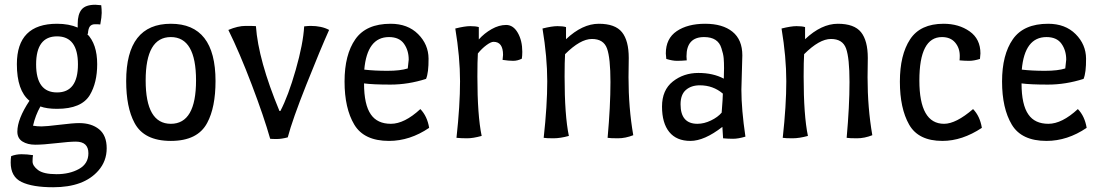

<svg xmlns="http://www.w3.org/2000/svg" viewBox="-20 -578 4643 808"><path d="M220 -478Q270 -478 307 -462V-478Q307 -518 323.5 -538Q340 -558 381 -558Q388 -558 406 -556Q408 -540 408 -523.5Q408 -507 402 -475Q395 -476 380 -476Q365 -476 358 -466.5Q351 -457 350 -435L346 -436Q389 -393 389 -308Q389 -230 358 -178Q323 -120 220 -120Q177 -120 150 -130Q129 -93 119 -49Q136 -46 155 -46Q174 -46 231 -53Q288 -60 313 -60Q365 -60 397 -34Q429 -8 429 46Q429 100 394 140Q333 210 204 210Q117 210 71 188Q25 166 25 106Q25 90 27 79Q48 71 70.5 71Q93 71 119 75Q117 83 117 101.5Q117 120 140 137.5Q163 155 218 155Q273 155 312.5 133Q352 111 352 67Q352 18 299 18Q273 18 217 24.5Q161 31 128.5 31Q96 31 74.5 17.5Q53 4 53 -24Q53 -77 104 -154Q51 -197 51 -308Q51 -478 220 -478ZM132 -307Q132 -189 220 -189Q308 -189 308 -307Q308 -425 220 -425Q132 -425 132 -307Z M887 -237Q887 -126 852 -61Q812 15 699 15Q586 15 546 -61Q511 -126 511 -237Q511 -478 699 -478Q887 -478 887 -237ZM593 -239.5Q593 -57 699 -57Q805 -57 805 -239.5Q805 -422 699 -422Q593 -422 593 -239.5Z M1191 0Q1165 7 1144.5 7Q1124 7 1117 6Q1091 -86 1039.5 -221.5Q988 -357 941 -452Q981 -469 1013.5 -469Q1046 -469 1057 -468Q1067 -325 1156 -111H1160Q1193 -174 1224.5 -284Q1256 -394 1260 -467Q1278 -469 1287 -469Q1334 -469 1365 -452Q1329 -372 1269.5 -222.5Q1210 -73 1191 0Z M1773 -246Q1698 -222 1623.5 -222Q1549 -222 1512 -227Q1512 -137 1541 -96Q1568 -57 1625 -57Q1682 -57 1749 -119Q1778 -89 1786 -40Q1705 15 1617 15Q1512 15 1471 -53.5Q1430 -122 1430 -235Q1430 -348 1475.5 -413Q1521 -478 1624 -478Q1696 -478 1739.5 -434.5Q1783 -391 1783.5 -331.5Q1784 -272 1773 -246ZM1617 -422Q1525 -422 1513 -285Q1556 -280 1610.5 -280Q1665 -280 1696 -290Q1700 -326 1700 -327Q1700 -366 1680 -394Q1660 -422 1617 -422Z M2178 -360Q2178 -343 2176 -331Q2158 -322 2139.5 -322Q2121 -322 2095 -326Q2097 -342 2097 -347Q2097 -402 2057 -402Q2046 -402 2027 -388Q2008 -374 1991 -353Q1989 -321 1989 -256Q1989 -92 2007 -6Q1971 4 1946 4Q1921 4 1901 2Q1916 -134 1916 -236Q1916 -338 1896 -458Q1936 -468 1959 -468Q1982 -468 1995 -464V-412Q2018 -438 2049 -455.5Q2080 -473 2110 -473Q2140 -473 2159 -440Q2178 -407 2178 -360Z M2626 -334 2625 -253Q2625 -124 2645 -9Q2612 4 2580.5 4Q2549 4 2537 2Q2549 -131 2549 -232.5Q2549 -334 2534.5 -374Q2520 -414 2471 -414Q2422 -414 2358 -350Q2356 -319 2356 -256Q2356 -92 2374 -6Q2338 4 2309 4Q2280 4 2268 2Q2283 -134 2283 -236Q2283 -338 2263 -458Q2303 -468 2326 -468Q2349 -468 2362 -464V-413Q2431 -478 2500 -478Q2569 -478 2597.5 -442.5Q2626 -407 2626 -334Z M2925 -219Q2889 -219 2866.5 -199.5Q2844 -180 2844 -139Q2844 -57 2915 -57Q2943 -57 2972 -71Q3001 -85 3017 -104Q3022 -167 3022 -184Q2981 -219 2925 -219ZM3104 -345 3100 -201Q3100 -118 3117 -3Q3087 6 3065 6Q3043 6 3023 4L3020 -44Q2944 15 2885.5 15Q2827 15 2796.5 -22.5Q2766 -60 2766 -129.5Q2766 -199 2811.5 -235Q2857 -271 2919 -271Q2981 -271 3026 -247Q3027 -267 3027 -291Q3027 -315 3025.5 -333Q3024 -351 3016 -375Q3002 -422 2943 -422Q2869 -422 2869 -341L2870 -324Q2848 -322 2829 -322Q2810 -322 2784 -330Q2782 -346 2782 -353Q2782 -416 2828 -447Q2874 -478 2947.5 -478Q3021 -478 3062.5 -444.5Q3104 -411 3104 -345Z M3632 -334 3631 -253Q3631 -124 3651 -9Q3618 4 3586.5 4Q3555 4 3543 2Q3555 -131 3555 -232.5Q3555 -334 3540.5 -374Q3526 -414 3477 -414Q3428 -414 3364 -350Q3362 -319 3362 -256Q3362 -92 3380 -6Q3344 4 3315 4Q3286 4 3274 2Q3289 -134 3289 -236Q3289 -338 3269 -458Q3309 -468 3332 -468Q3355 -468 3368 -464V-413Q3437 -478 3506 -478Q3575 -478 3603.5 -442.5Q3632 -407 3632 -334Z M3951 -478Q4015 -478 4060.5 -446Q4106 -414 4106 -353Q4106 -346 4104 -330Q4078 -322 4059 -322Q4040 -322 4018 -324Q4019 -331 4019 -343Q4019 -376 3999.5 -399Q3980 -422 3944 -422Q3849 -422 3849 -239.5Q3849 -57 3953 -57Q4003 -57 4075 -119Q4104 -89 4112 -40Q4029 15 3946 15Q3845 15 3806 -53.5Q3767 -122 3767 -234.5Q3767 -347 3810 -412.5Q3853 -478 3951 -478Z M4540 -246Q4465 -222 4390.5 -222Q4316 -222 4279 -227Q4279 -137 4308 -96Q4335 -57 4392 -57Q4449 -57 4516 -119Q4545 -89 4553 -40Q4472 15 4384 15Q4279 15 4238 -53.5Q4197 -122 4197 -235Q4197 -348 4242.5 -413Q4288 -478 4391 -478Q4463 -478 4506.5 -434.5Q4550 -391 4550.5 -331.5Q4551 -272 4540 -246ZM4384 -422Q4292 -422 4280 -285Q4323 -280 4377.5 -280Q4432 -280 4463 -290Q4467 -326 4467 -327Q4467 -366 4447 -394Q4427 -422 4384 -422Z"/></svg>

Font: Port Lligat Sans
Style: Regular
Weight: 400
Designer: Dario Muhafara, Eduardo Rodriguez Tunni
Foundry: Tipo
Version: Version 1.002